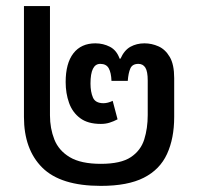

<svg xmlns="http://www.w3.org/2000/svg" viewBox="-20 -604 653 634"><path d="M313 9.8Q180.2 9.8 119.6 -50.5Q59.1 -110.8 59.1 -217.8V-584H145V-223.1Q145 -180.2 159.4 -143.6Q173.8 -106.9 210.4 -85Q247.1 -63 313 -63Q378.9 -63 411.9 -85Q444.8 -106.9 456.3 -143.6Q467.8 -180.2 467.8 -224.1V-337.9Q467.8 -368.2 460 -380.6Q452.1 -393.1 437 -393.1Q417 -393.1 410.4 -377.9Q403.8 -362.8 401.9 -336.9H348.1Q347.2 -363.8 339.1 -378.4Q331.1 -393.1 311 -393.1Q278.8 -393.1 278.8 -328.1Q278.8 -300.8 286.9 -282Q294.9 -263.2 321.8 -263.2Q335.9 -263.2 352.1 -271L368.2 -210Q355 -203.1 342 -199Q329.1 -194.8 313 -194.8Q270 -194.8 244.6 -213.9Q219.2 -232.9 208 -264.4Q196.8 -295.9 196.8 -333Q196.8 -395 222.4 -428Q248 -460.9 294.9 -460.9Q320.8 -460.9 343 -449.5Q365.2 -438 375 -410.2H377.9Q390.1 -438 410.6 -449.5Q431.2 -460.9 457 -460.9Q481 -460.9 503.4 -450.9Q525.9 -440.9 540.5 -416Q555.2 -391.1 555.2 -346.2V-217.8Q555.2 -147 531.5 -95.5Q507.8 -43.9 454.8 -17.1Q401.9 9.8 313 9.8Z"/></svg>

Font: Kurinto Seri
Style: Regular
Weight: 400
Designer: Kurinto was developed by Clint Goss from a range of fonts that are compatible with the SIL Open Font License Version 1.1
Foundry: Clinton F. Goss
Version: Version 2.196; July 25, 2020